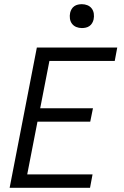

<svg xmlns="http://www.w3.org/2000/svg" viewBox="-20 -897 590 917"><path d="M26 0 156 -670H540L528 -606H216L172 -380H424L411 -316H159L110 -64H422L410 0ZM371 -763Q357 -763 344.5 -768Q332 -773 324 -783.5Q316 -794 314 -808Q312 -822 315 -836Q317 -845 322 -853.5Q327 -862 335 -867.5Q343 -873 352.5 -875Q362 -877 371 -877Q385 -877 397.5 -872Q410 -867 418 -856.5Q426 -846 428 -832Q430 -818 427 -804Q425 -795 420 -786.5Q415 -778 407 -772.5Q399 -767 389.5 -765Q380 -763 371 -763Z"/></svg>

Font: Lode Term
Style: Italic
Weight: 400
Italic angle: -11°
Monospace: yes
Designer: Belleve Invis
Foundry: Belleve Invis
Version: Version 29.2.0